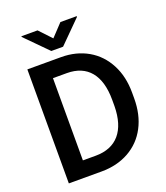

<svg xmlns="http://www.w3.org/2000/svg" viewBox="-161 -1015 974 1125"><g transform="rotate(-20 326.5 -452.5)"><path d="M206.5 -905.3H106V-900.9L241.2 -764.2H314.5L450.7 -900.4V-905.3H349.1L277.8 -829.6ZM276.9 0C340.8 0 397.9 -13.7 447.8 -41.5C497.1 -69.3 535.6 -108.4 562.5 -159.7C589.4 -210.9 602.5 -270 602.5 -337.4V-373C602.5 -439.5 589.4 -498.5 562.5 -549.8C535.6 -601.1 498 -641.1 449.7 -668.9C400.9 -696.8 345.2 -710.9 282.2 -710.9H72.3V0ZM282.2 -611.3C409.7 -611.3 478.5 -527.8 478.5 -373.5V-334C477.1 -182.1 405.8 -98.6 276.4 -98.6H195.8V-611.3Z"/></g></svg>

Font: Roboto Medium
Style: Regular
Weight: 500
Designer: Google
Version: Version 2.137; 2017